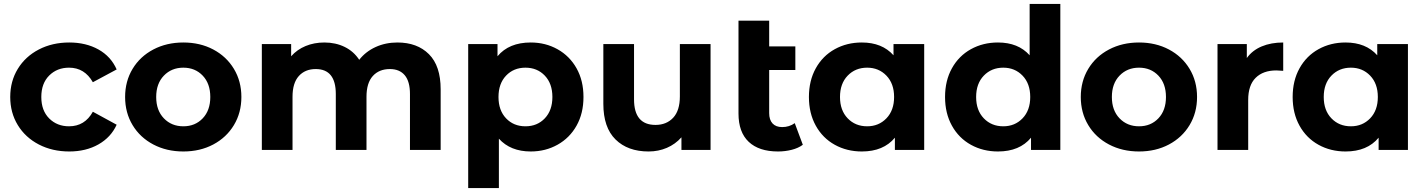

<svg xmlns="http://www.w3.org/2000/svg" viewBox="-20 -762 7249 976"><path d="M32 -269Q32 -349 70.5 -412Q109 -475 177.5 -510.5Q246 -546 332 -546Q417 -546 480.5 -510.5Q544 -475 573 -409L452 -344Q410 -418 331 -418Q270 -418 230 -378Q190 -338 190 -269Q190 -200 230 -160Q270 -120 331 -120Q411 -120 452 -194L573 -128Q544 -64 480.5 -28Q417 8 332 8Q246 8 177.5 -27.5Q109 -63 70.5 -126Q32 -189 32 -269Z M616 -269Q616 -349 654 -412Q692 -475 759.5 -510.5Q827 -546 912 -546Q997 -546 1064 -510.5Q1131 -475 1169 -412Q1207 -349 1207 -269Q1207 -189 1169 -126Q1131 -63 1064 -27.5Q997 8 912 8Q827 8 759.5 -27.5Q692 -63 654 -126Q616 -189 616 -269ZM1049 -269Q1049 -337 1010.5 -377.5Q972 -418 912 -418Q852 -418 813 -377.5Q774 -337 774 -269Q774 -201 813 -160.5Q852 -120 912 -120Q972 -120 1010.5 -160.5Q1049 -201 1049 -269Z M2220 -308V0H2064V-284Q2064 -348 2037.5 -379.5Q2011 -411 1962 -411Q1907 -411 1875 -375.5Q1843 -340 1843 -270V0H1687V-284Q1687 -411 1585 -411Q1531 -411 1499 -375.5Q1467 -340 1467 -270V0H1311V-538H1460V-476Q1490 -510 1533.5 -528Q1577 -546 1629 -546Q1686 -546 1732 -523.5Q1778 -501 1806 -458Q1839 -500 1889.5 -523Q1940 -546 2000 -546Q2101 -546 2160.5 -486.5Q2220 -427 2220 -308Z M2946 -269Q2946 -186 2911 -123.5Q2876 -61 2814.5 -26.5Q2753 8 2678 8Q2575 8 2516 -57V194H2360V-538H2509V-476Q2567 -546 2678 -546Q2753 -546 2814.5 -511.5Q2876 -477 2911 -414.5Q2946 -352 2946 -269ZM2788 -269Q2788 -337 2749.5 -377.5Q2711 -418 2651 -418Q2591 -418 2552.5 -377.5Q2514 -337 2514 -269Q2514 -201 2552.5 -160.5Q2591 -120 2651 -120Q2711 -120 2749.5 -160.5Q2788 -201 2788 -269Z M3592 -538V0H3444V-64Q3413 -29 3370 -10.5Q3327 8 3277 8Q3171 8 3109 -53Q3047 -114 3047 -234V-538H3203V-257Q3203 -127 3312 -127Q3368 -127 3402 -163.5Q3436 -200 3436 -272V-538Z M4061 -26Q4038 -9 4004.5 -0.5Q3971 8 3935 8Q3838 8 3786 -41Q3734 -90 3734 -185V-657H3890V-526H4023V-406H3890V-187Q3890 -153 3907 -134.5Q3924 -116 3956 -116Q3992 -116 4020 -136Z M4678 -538V0H4529V-62Q4471 8 4361 8Q4285 8 4223.5 -26Q4162 -60 4127 -123Q4092 -186 4092 -269Q4092 -352 4127 -415Q4162 -478 4223.5 -512Q4285 -546 4361 -546Q4464 -546 4522 -481V-538ZM4525 -269Q4525 -337 4486 -377.5Q4447 -418 4388 -418Q4328 -418 4289 -377.5Q4250 -337 4250 -269Q4250 -201 4289 -160.5Q4328 -120 4388 -120Q4447 -120 4486 -160.5Q4525 -201 4525 -269Z M5370 -742V0H5221V-62Q5163 8 5053 8Q4977 8 4915.5 -26Q4854 -60 4819 -123Q4784 -186 4784 -269Q4784 -352 4819 -415Q4854 -478 4915.5 -512Q4977 -546 5053 -546Q5156 -546 5214 -481V-742ZM5217 -269Q5217 -337 5178 -377.5Q5139 -418 5080 -418Q5020 -418 4981 -377.5Q4942 -337 4942 -269Q4942 -201 4981 -160.5Q5020 -120 5080 -120Q5139 -120 5178 -160.5Q5217 -201 5217 -269Z M5474 -269Q5474 -349 5512 -412Q5550 -475 5617.5 -510.5Q5685 -546 5770 -546Q5855 -546 5922 -510.5Q5989 -475 6027 -412Q6065 -349 6065 -269Q6065 -189 6027 -126Q5989 -63 5922 -27.5Q5855 8 5770 8Q5685 8 5617.5 -27.5Q5550 -63 5512 -126Q5474 -189 5474 -269ZM5907 -269Q5907 -337 5868.5 -377.5Q5830 -418 5770 -418Q5710 -418 5671 -377.5Q5632 -337 5632 -269Q5632 -201 5671 -160.5Q5710 -120 5770 -120Q5830 -120 5868.5 -160.5Q5907 -201 5907 -269Z M6503 -546V-402Q6477 -404 6468 -404Q6401 -404 6363 -366.5Q6325 -329 6325 -254V0H6169V-538H6318V-467Q6346 -506 6393.5 -526Q6441 -546 6503 -546Z M7137 -538V0H6988V-62Q6930 8 6820 8Q6744 8 6682.5 -26Q6621 -60 6586 -123Q6551 -186 6551 -269Q6551 -352 6586 -415Q6621 -478 6682.5 -512Q6744 -546 6820 -546Q6923 -546 6981 -481V-538ZM6984 -269Q6984 -337 6945 -377.5Q6906 -418 6847 -418Q6787 -418 6748 -377.5Q6709 -337 6709 -269Q6709 -201 6748 -160.5Q6787 -120 6847 -120Q6906 -120 6945 -160.5Q6984 -201 6984 -269Z"/></svg>

Font: Montserrat Alternates
Style: Bold
Weight: 700
Designer: Julieta Ulanovsky
Foundry: Julieta Ulanovsky
Version: Version 7.200